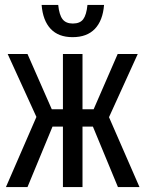

<svg xmlns="http://www.w3.org/2000/svg" viewBox="-20 -755 587 775"><path d="M4 0 127 -283 11 -537H91L189 -314H234V-537H313V-314H358L455 -537H536L420 -282L543 0H456L355 -244H313V0H234V-244H192L91 0ZM273 -605Q216 -605 184.5 -638.5Q153 -672 148 -735H215Q219 -695 232.5 -677.5Q246 -660 274 -660Q303 -660 316 -677.5Q329 -695 333 -735H400Q395 -672 363 -638.5Q331 -605 273 -605Z"/></svg>

Font: Noto Sans ExtraCondensed
Style: Regular
Weight: 400
Width: 2
Designer: Monotype Design Team
Foundry: Monotype Imaging Inc.
Version: Version 2.013; ttfautohint (v1.8.4.7-5d5b)